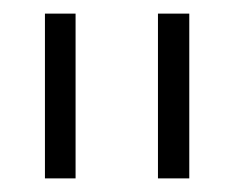

<svg xmlns="http://www.w3.org/2000/svg" viewBox="-20 -783 345 282"><path d="M91 -521H46V-763H91ZM258 -521H212V-763H258Z"/></svg>

Font: Open Sauce One Light
Style: Regular
Weight: 300
Designer: Alfredo Marco Pradil
Foundry: Creative Sauce Fz LLC
Version: Version 1.477